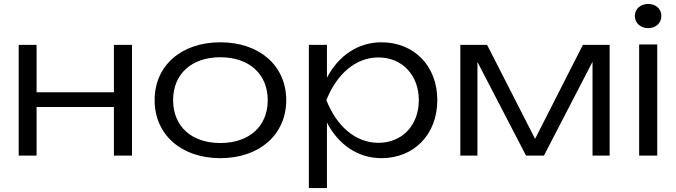

<svg xmlns="http://www.w3.org/2000/svg" viewBox="-20 -791 3435 976"><path d="M75 0H166V-247H559V0H651V-563H559V-322H166V-563H75Z M1100 13C1299 13 1435 -107 1435 -282C1435 -457 1299 -576 1100 -576C901 -576 766 -457 766 -282C766 -107 901 13 1100 13ZM1100 -64C953 -64 860 -149 860 -282C860 -414 953 -500 1100 -500C1247 -500 1341 -414 1341 -282C1341 -149 1247 -64 1100 -64Z M1550 165H1642V-168C1700 -56 1799 13 1919 13C2084 13 2203 -107 2203 -282C2203 -457 2084 -576 1919 -576C1799 -576 1700 -507 1642 -396V-563H1550ZM2109 -282C2109 -153 2023 -65 1904 -65C1784 -65 1690 -153 1639 -282C1690 -410 1784 -499 1904 -499C2023 -499 2109 -410 2109 -282Z M2407 0V-476L2654 0H2745L2992 -477V0H3079V-563H2943L2700 -85L2456 -563H2320V0Z M3229 0H3321V-565H3229ZM3275 -648C3314 -648 3342 -674 3342 -710C3342 -745 3314 -771 3275 -771C3236 -771 3207 -745 3207 -710C3207 -674 3236 -648 3275 -648Z"/></svg>

Font: Bounded Light
Style: Regular
Weight: 300
Designer: Vlad Churkin
Version: Version 3.0